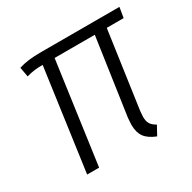

<svg xmlns="http://www.w3.org/2000/svg" viewBox="-125 -647 777 778"><g transform="rotate(-30 263.5 -257.5)"><path d="M389 -116Q387 -96 387 -89Q387 -68 394.5 -56Q402 -44 420 -34L397 8Q361 -6 345.5 -27.5Q330 -49 330 -85Q330 -94 332 -116L384 -475H196L130 0H74L140 -475Q118 -475 102 -473Q86 -471 64 -465L56 -510Q79 -517 102.5 -520Q126 -523 163 -523H527L519 -475H440Z"/></g></svg>

Font: Fira Sans Condensed Light
Style: Italic
Weight: 300
Width: 3
Italic angle: -8°
Designer: Carrois Corporate & Edenspiekermann AG
Foundry: Carrois Corporate GbR & Edenspiekermann AG
Version: Version 4.203